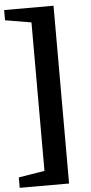

<svg xmlns="http://www.w3.org/2000/svg" viewBox="-71 -768 470 992"><g transform="rotate(-5 164.0 -272.0)"><path d="M246 -733V189H-10V135L125 113V-657L-10 -680V-733Z"/></g></svg>

Font: Piazzolla
Style: Bold
Weight: 700
Designer: Juan Pablo del Peral
Foundry: Huerta Tipografica
Version: Version 1.330